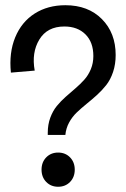

<svg xmlns="http://www.w3.org/2000/svg" viewBox="-20 -712 484 740"><path d="M164.1 -200.2Q164.1 -231.9 173.8 -258.3Q183.6 -284.7 199 -303.5Q214.4 -322.3 233.2 -338.9Q252 -355.5 270.8 -371.6Q289.6 -387.7 304.9 -404.8Q320.3 -421.9 330.1 -445.3Q339.8 -468.8 339.8 -496.1Q339.8 -549.3 309.3 -579.6Q278.8 -609.9 228 -609.9Q162.1 -609.9 131.6 -559.6Q101.1 -509.3 113.8 -439.9L22 -432.1Q14.2 -508.8 38.6 -568.1Q63 -627.4 113.5 -659.7Q164.1 -691.9 231.9 -691.9Q319.8 -691.9 372.8 -638.4Q425.8 -585 425.8 -500Q425.8 -464.4 415.8 -434.6Q405.8 -404.8 389.4 -384Q373 -363.3 353.3 -345.5Q333.5 -327.6 313.2 -311.3Q293 -294.9 275.6 -278.3Q258.3 -261.7 246.3 -239.7Q234.4 -217.8 231.9 -191.9H164.1ZM250 -10.7Q231.9 7.8 204.1 7.8Q176.3 7.8 158.2 -10.7Q140.1 -29.3 140.1 -58.1Q140.1 -86.9 158.2 -105.5Q176.3 -124 204.1 -124Q231.9 -124 250 -105.5Q268.1 -86.9 268.1 -58.1Q268.1 -29.3 250 -10.7Z"/></svg>

Font: Apfel Grotezk
Style: Regular
Weight: 400
Designer: Luigi Gorlero
Foundry: © 2023, Luigi Gorlero & Collletttivo
Version: Version 2.000;Glyphs 3.2 (3217)